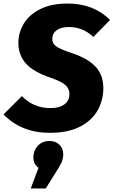

<svg xmlns="http://www.w3.org/2000/svg" viewBox="-41 -733 643 1087"><path d="M582 -620 488 -524Q456 -553 422 -566.5Q388 -580 348 -580Q305 -580 280 -562Q255 -544 255 -513Q255 -486 278 -470Q301 -454 367 -432Q457 -402 500.5 -355Q544 -308 544 -233Q544 -169 513.5 -111.5Q483 -54 415 -17.5Q347 19 240 19Q81 19 -21 -85L83 -189Q149 -121 244 -121Q295 -121 323.5 -142Q352 -163 352 -201Q352 -231 329 -251.5Q306 -272 248 -292Q149 -325 106 -373Q63 -421 63 -490Q63 -548 93.5 -599Q124 -650 187 -681.5Q250 -713 342 -713Q489 -713 582 -620ZM317 140Q317 164 308 185Q299 206 278 238L218 334H133L177 217Q148 196 148 160Q148 118 174 91.5Q200 65 238 65Q273 65 295 86Q317 107 317 140Z"/></svg>

Font: Trujillo ExtraBold
Style: Italic
Weight: 800
Italic angle: -8°
Designer: Fira Sans original fonts by bBox Type GmbH, Carrois Corporate GbR, & Edenspiekermann AG / Changes by Cristiano Sobral
Foundry: Fira Sans original fonts by bBox Type GmbH, Carrois Corporate GbR, & Edenspiekermann AG / Changes by Cristiano Sobral
Version: Version 4.301;July 28, 2020;FontCreator 13.0.0.2655 64-bit